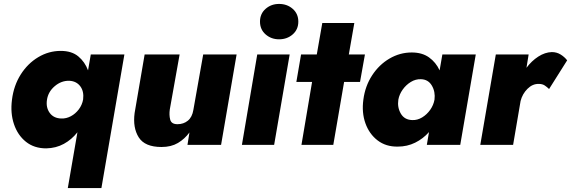

<svg xmlns="http://www.w3.org/2000/svg" viewBox="-20 -737 2906 977"><path d="M41 -230Q50 -302 85.5 -358Q121 -414 174.5 -446Q228 -478 289 -478Q345 -478 378.5 -450Q412 -422 428 -379L442 -460H613L496 220H325L374 -64Q345 -27 305 -5Q265 17 215 18Q154 18 112 -15.5Q70 -49 51 -105.5Q32 -162 41 -230ZM219 -229Q213 -190 233 -162.5Q253 -135 292 -134Q317 -133 340.5 -145.5Q364 -158 381 -180.5Q398 -203 403 -231Q408 -272 388.5 -298Q369 -324 333 -326Q292 -327 258.5 -298.5Q225 -270 219 -229Z M844 -180Q840 -152 846 -128.5Q852 -105 883 -105Q914 -105 936 -123Q958 -141 964 -178L1014 -460H1184L1105 0H934L944 -63Q920 -30 885.5 -9.5Q851 11 802 11Q717 11 686 -38Q655 -87 665 -162L716 -460H894Z M1303 -627Q1303 -667 1331.5 -692Q1360 -717 1400 -717Q1441 -717 1469.5 -692Q1498 -667 1498 -627Q1498 -587 1469.5 -562Q1441 -537 1400 -537Q1360 -537 1331.5 -562Q1303 -587 1303 -627ZM1289 -460H1454L1375 0H1211Z M1512 -460H1592L1620 -620H1783L1755 -460H1837L1812 -320H1731L1676 0H1514L1568 -320H1488Z M1829 -230Q1838 -299 1873.5 -353.5Q1909 -408 1962 -439Q2015 -470 2075 -470Q2128 -470 2163 -445Q2198 -420 2217 -379L2231 -460H2401L2322 0H2152L2163 -65Q2133 -31 2092.5 -11Q2052 9 2004 9Q1944 10 1901.5 -22.5Q1859 -55 1839.5 -109.5Q1820 -164 1829 -230ZM2007 -230Q2001 -191 2019.5 -159Q2038 -127 2078 -126Q2104 -125 2128 -139.5Q2152 -154 2169 -178Q2186 -202 2191 -230Q2196 -270 2177.5 -301.5Q2159 -333 2122 -334Q2095 -335 2070.5 -320Q2046 -305 2029 -281Q2012 -257 2007 -230Z M2774 -284Q2764 -294 2752 -302Q2740 -310 2722 -310Q2690 -311 2664 -285Q2638 -259 2629 -223L2591 0H2424L2503 -460H2670L2659 -392Q2685 -427 2719 -449Q2753 -471 2788 -472Q2813 -472 2833 -459.5Q2853 -447 2866 -430Z"/></svg>

Font: Jost* Heavy
Style: Italic
Weight: 800
Italic angle: -10°
Version: Version 3.7